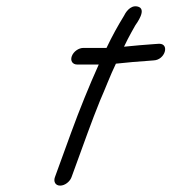

<svg xmlns="http://www.w3.org/2000/svg" viewBox="-20 -601 537 601"><path d="M221.7 -399H289.1C258.9 -331.8 229.3 -259 202.5 -185.5L151.9 -46.5C146.8 -32.4 153.4 -20 168.3 -20C183.2 -20 198.8 -32.4 203.9 -46.5L254.5 -185.5C266.7 -218.9 280.1 -253.8 293 -285.8C310.4 -325.1 324.5 -363.9 342.8 -401.7C378.2 -405.6 413.5 -408.6 449 -411L461.5 -412C496.6 -413.6 511.7 -464 478.4 -464H477.9L463.1 -463C431.1 -460.6 402 -458.4 368.2 -454.8C375.9 -470.8 383.5 -486.1 391.1 -499.5L403.5 -521.6C407.2 -527.3 442.9 -574.3 409.6 -580.8C386.4 -585.3 371.9 -559.7 367.6 -550.7C349.2 -520.7 331.2 -488.6 313.4 -451H240.7C226.5 -451 210.1 -439.9 204.7 -425C199.3 -410.1 207.6 -399 221.7 -399Z"/></svg>

Font: Take Off
Style: Moose
Weight: 400
Foundry: Cannot Into Space Fonts
Version: Version 0.89